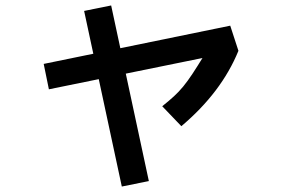

<svg xmlns="http://www.w3.org/2000/svg" viewBox="-20 -631 1040 703"><path d="M644 -169 574 -242Q599 -262 617 -278.5Q635 -295 651 -314.5Q667 -334 684.5 -360.5Q702 -387 726 -426L743 -423L159 -304L140 -397L823 -537L853 -445Q791 -293 644 -169ZM525 32 426 52 288 -591 387 -611Z"/></svg>

Font: Murecho Thin Medium
Style: Regular
Weight: 500
Version: Version 1.010